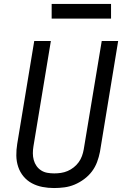

<svg xmlns="http://www.w3.org/2000/svg" viewBox="-20 -942 640 970"><path d="M253 8Q223 8 194.5 2.5Q166 -3 141.5 -16Q117 -29 99 -50.5Q81 -72 72 -99Q63 -126 62.5 -155.5Q62 -185 67 -215L153 -735H237L149 -203Q146 -185 146 -167.5Q146 -150 150.5 -133.5Q155 -117 164.5 -103.5Q174 -90 188 -81Q202 -72 219 -69Q236 -66 254 -66Q271 -66 288 -68.5Q305 -71 321.5 -78Q338 -85 352.5 -96.5Q367 -108 377.5 -122.5Q388 -137 394 -153.5Q400 -170 403 -187L494 -735H577L485 -175Q480 -149 470.5 -123.5Q461 -98 444.5 -76Q428 -54 405 -37Q382 -20 357 -9.5Q332 1 305.5 4.5Q279 8 253 8ZM241 -848V-922H541V-848Z"/></svg>

Font: Zed Sans Extended
Style: Italic
Weight: 400
Width: 7
Italic angle: -9°
Designer: Belleve Invis
Foundry: Belleve Invis
Version: Version 1.0.0; ttfautohint (v1.8.4)